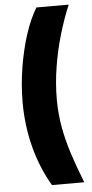

<svg xmlns="http://www.w3.org/2000/svg" viewBox="-61 -800 468 978"><g transform="rotate(-5 173.5 -311.0)"><path d="M51.8 -289.1Q51.8 -376 65.9 -464.6Q80.1 -553.2 105.2 -631.6Q130.4 -710 164.1 -764.6H329.1Q300.3 -696.8 276.9 -617.4Q253.4 -538.1 240 -454.1Q226.6 -370.1 226.6 -289.1Q226.6 -217.8 238.5 -149.9Q250.5 -82 273.4 -10.5Q296.4 61 329.1 143.6H164.1Q108.9 50.3 80.3 -60.1Q51.8 -170.4 51.8 -289.1Z"/></g></svg>

Font: Inter Display Extra Bold
Style: Regular
Weight: 800
Designer: Rasmus Andersson
Foundry: rsms
Version: Version 4.000;git-4fc901f